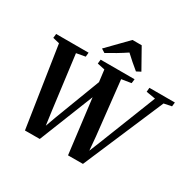

<svg xmlns="http://www.w3.org/2000/svg" viewBox="-205 -1217 1469 1446"><g transform="rotate(30 529.0 -494.0)"><path d="M186 4 79.5 -693 22 -707 26 -743H308L304.5 -706.5L227.5 -692.5L287.5 -225.5L310.5 -57.5L284.5 -52L337.5 -198.5L509 -648.5L542 -568.5L314.5 3.5ZM560.5 4 474 -693 409 -707 413 -743H708L703.5 -706.5L620 -693L671.5 -223.5L686 -57.5L660 -52.5L719.5 -200L914 -693.5L834 -707L837 -743H1058.5L1054.5 -707.5L988 -694L690 3.5ZM380 -821 546.5 -991.5H626.5L724 -818L687.5 -799Q658 -823 629.2 -848Q600.5 -873 574 -898Q536 -872.5 495 -848Q454 -823.5 412.5 -800.5Z"/></g></svg>

Font: Merriweather 72pt
Style: Bold Italic
Weight: 700
Italic angle: -7.8°
Version: Version 2.101